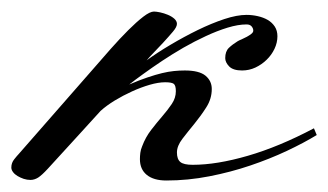

<svg xmlns="http://www.w3.org/2000/svg" viewBox="-50 -314 571 334"><path d="M112.3 -194.3Q127 -211.4 142.8 -229.2Q158.7 -247.1 173.1 -261.5Q187.5 -275.9 199.2 -284.9Q210.9 -293.9 217.8 -293.9Q221.7 -293.9 228.5 -292.5Q235.4 -291 241.9 -288.3Q248.5 -285.6 253.2 -281.5Q257.8 -277.3 257.8 -272.5Q257.8 -267.1 250.7 -258.8Q243.7 -250.5 233.4 -239.3Q225.1 -230.5 218 -223.1Q210.9 -215.8 205.1 -209Q223.1 -222.2 246.6 -236.1Q270 -250 293.9 -261.7Q317.9 -273.4 340.1 -280.8Q362.3 -288.1 378.9 -288.1Q388.7 -288.1 398.4 -285.9Q408.2 -283.7 415.8 -279.3Q423.3 -274.9 428 -267.8Q432.6 -260.7 432.6 -251Q432.6 -239.7 427.5 -229Q422.4 -218.3 413.8 -210Q405.3 -201.7 394.3 -196.5Q383.3 -191.4 371.1 -191.4Q355.5 -191.4 348.6 -198.5Q341.8 -205.6 341.8 -212.9Q341.8 -224.6 348.1 -230.7Q354.5 -236.8 363.3 -242.2Q365.7 -243.7 370.4 -245.6Q375 -247.6 379.4 -250Q383.8 -252.4 387.2 -255.1Q390.6 -257.8 390.6 -260.7Q390.6 -264.6 387.7 -268.1Q384.8 -271.5 378.9 -271.5Q364.3 -271.5 345.9 -265.9Q327.6 -260.3 308.1 -251.2Q288.6 -242.2 269 -231Q249.5 -219.7 231.9 -208Q214.4 -196.3 199.5 -185.5Q184.6 -174.8 174.8 -167Q192.9 -174.8 206.8 -179.4Q220.7 -184.1 231.9 -186.8Q243.2 -189.5 252.4 -190.4Q261.7 -191.4 271.5 -191.4Q296.4 -191.4 307.4 -182.4Q318.4 -173.3 318.4 -159.2Q318.4 -142.1 308.8 -127.2Q299.3 -112.3 288.1 -98.6Q276.9 -85 267.3 -72.5Q257.8 -60.1 257.8 -48.8Q257.8 -37.1 263.7 -32.2Q269.5 -27.3 285.2 -27.3Q327.1 -27.3 381.1 -43Q435.1 -58.6 496.1 -90.8L501 -79.1Q478.5 -65.4 449 -51.5Q419.4 -37.6 385.5 -26.1Q351.6 -14.6 314.2 -7.3Q276.9 0 239.3 0Q217.3 0 205.3 -9.8Q193.4 -19.5 193.4 -37.1Q193.4 -42.5 194.1 -48.1Q194.8 -53.7 197.3 -59.6Q203.1 -75.2 212.9 -87.9Q222.7 -100.6 232.2 -111.6Q241.7 -122.6 248.8 -133.1Q255.9 -143.6 255.9 -155.3Q255.9 -165.5 252.2 -168.2Q248.5 -170.9 237.3 -170.9Q225.6 -170.9 210.4 -166.5Q195.3 -162.1 179.7 -155Q164.1 -147.9 149.7 -139.2Q135.3 -130.4 125 -121.1Q108.9 -103.5 87.4 -79.8Q65.9 -56.2 33.2 -20.5Q22.9 -9.3 16.4 -5.1Q9.8 -1 2.9 -1Q-2.9 -1 -8.8 -2.9Q-14.6 -4.9 -19.5 -7.8Q-24.4 -10.7 -27.3 -14.6Q-30.3 -18.6 -30.3 -22.5Q-30.3 -30.8 -25.1 -37.1Q-20 -43.5 -17.6 -45.9Z"/></svg>

Font: Meie Script
Style: Regular
Weight: 400
Version: Version 1.001